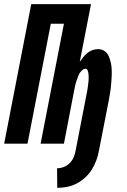

<svg xmlns="http://www.w3.org/2000/svg" viewBox="-39 -690 609 922"><path d="M236 212 235 118Q251 118 267 112Q283 106 295.5 93.5Q308 81 314.5 65.5Q321 50 324 34L375 -229Q377 -238 378.5 -246.5Q380 -255 381.5 -264Q383 -273 384 -282Q385 -291 386 -299.5Q387 -308 387 -317Q387 -326 386 -334.5Q385 -343 382 -351.5Q379 -360 371 -360Q364 -360 357.5 -354.5Q351 -349 346.5 -343Q342 -337 339 -330Q336 -323 333.5 -316Q331 -309 328.5 -302Q326 -295 324 -288Q322 -281 321 -274Q320 -267 318 -260L268 0H156L268 -576H205L93 0H-19L111 -670H398L344 -393Q352 -405 361 -416Q370 -427 381 -436Q392 -445 405.5 -449.5Q419 -454 432 -454Q450 -454 463.5 -444.5Q477 -435 483.5 -419.5Q490 -404 493.5 -387.5Q497 -371 497.5 -353.5Q498 -336 497 -318Q496 -300 494.5 -282.5Q493 -265 490 -247Q487 -229 484 -211L436 34Q432 57 423.5 80Q415 103 402 124Q389 145 370 162.5Q351 180 328.5 191.5Q306 203 282.5 207.5Q259 212 236 212Z"/></svg>

Font: Lode
Style: Bold Italic
Weight: 700
Italic angle: -11°
Monospace: yes
Designer: Belleve Invis
Foundry: Belleve Invis
Version: Version 29.2.0; ttfautohint (v1.8.3)